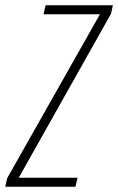

<svg xmlns="http://www.w3.org/2000/svg" viewBox="-56 -708 448 728"><path d="M-36 0 -29 -32 323 -654H109L117 -688H372L365 -656L15 -34H238L230 0Z"/></svg>

Font: Saira ExtraCondensed Thin
Style: Italic
Weight: 250
Width: 2
Italic angle: -12°
Designer: Hector Gatti with collaboration of the Omnibus-Type team
Foundry: Omnibus-Type
Version: Version 1.101